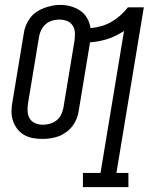

<svg xmlns="http://www.w3.org/2000/svg" viewBox="-20 -560 640 785"><path d="M319 205V147H391L487 -433Q471 -423 454 -414.5Q437 -406 419.5 -400.5Q402 -395 384 -391.5Q366 -388 348 -387Q348 -387 348 -386.5Q348 -386 348 -386L302 -108Q300 -91 293.5 -75Q287 -59 276.5 -45Q266 -31 251 -20Q236 -9 220 -3Q204 3 187 5.5Q170 8 153 8Q134 8 114.5 4.5Q95 1 78.5 -8.5Q62 -18 50.5 -33Q39 -48 33 -66Q27 -84 27 -104Q27 -124 31 -144L77 -422Q79 -439 85.5 -455Q92 -471 102.5 -485.5Q113 -500 128 -510.5Q143 -521 159.5 -527Q176 -533 192.5 -536.5Q209 -540 226 -540Q249 -540 270 -534Q291 -528 308.5 -516Q326 -504 336.5 -485.5Q347 -467 350 -445Q372 -447 393.5 -453Q415 -459 434.5 -470Q454 -481 471.5 -496.5Q489 -512 503 -530H568L456 147H505V205ZM155 -50Q169 -50 183.5 -54Q198 -58 210 -67Q222 -76 229 -89.5Q236 -103 239 -118L285 -396Q287 -412 286 -428Q285 -444 276.5 -456.5Q268 -469 253.5 -474.5Q239 -480 223 -480Q209 -480 194.5 -476Q180 -472 168.5 -462.5Q157 -453 150 -440Q143 -427 140 -412L94 -134Q92 -119 93 -103Q94 -87 102 -74.5Q110 -62 124.5 -56Q139 -50 155 -50Z"/></svg>

Font: Iosevka Slab Light Extended
Style: Italic
Weight: 300
Width: 7
Italic angle: -9°
Monospace: yes
Designer: Belleve Invis
Foundry: Belleve Invis
Version: Version 11.1.0; ttfautohint (v1.8.3)